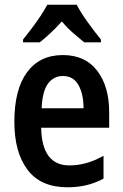

<svg xmlns="http://www.w3.org/2000/svg" viewBox="-20 -786 521 816"><path d="M247 -552Q342 -552 393 -485.5Q444 -419 444 -309V-243H155Q158 -83 275 -83Q348 -83 420 -124V-27Q353 10 267 10Q153 10 97 -64.5Q41 -139 41 -268Q41 -406 95 -479Q149 -552 247 -552ZM247 -463Q208 -463 184 -430.5Q160 -398 157 -326H335Q335 -386 313.5 -424.5Q292 -463 247 -463ZM306 -766Q323 -733 352.5 -692Q382 -651 409 -618V-606H338Q317 -623 291 -645.5Q265 -668 243 -695Q219 -668 193.5 -644.5Q168 -621 149 -606H78V-618Q95 -639 115 -665.5Q135 -692 152.5 -718.5Q170 -745 181 -766Z"/></svg>

Font: Noto Sans Sinhala Condensed SemiBold
Style: Regular
Weight: 600
Width: 3
Designer: Jelle Bosma - Monotype Design Team
Foundry: Monotype Imaging Inc.
Version: Version 2.006; ttfautohint (v1.8.4.7-5d5b)